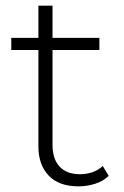

<svg xmlns="http://www.w3.org/2000/svg" viewBox="-20 -656 438 680"><path d="M258 4Q189 4 152.5 -34Q116 -72 116 -138V-636H166V-143Q166 -93 191 -66Q216 -39 263 -39Q312 -39 344 -68L365 -33Q345 -14 316.5 -5Q288 4 258 4ZM20 -479V-522H332V-479Z"/></svg>

Font: MOST Montserrat Light
Style: Regular
Weight: 300
Designer: Julieta Ulanovsky
Foundry: Julieta Ulanovsky
Version: Version 8.000;March 11, 2024;FontCreator 15.0.0.2926 64-bit